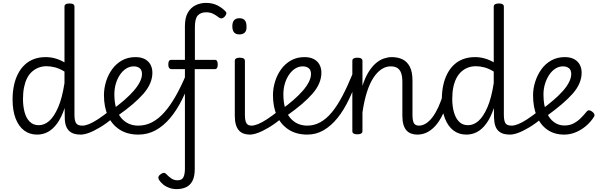

<svg xmlns="http://www.w3.org/2000/svg" viewBox="-20 -914 4170 1328"><path d="M237 17Q185 17 147 -11.5Q109 -40 88 -94.5Q67 -149 67 -226Q67 -278 76.5 -323Q86 -368 105 -404.5Q124 -441 151.5 -466.5Q179 -492 215 -505.5Q251 -519 296 -519Q330 -519 362 -510Q394 -501 426 -483V-868Q426 -879 434.5 -884.5Q443 -890 461 -890Q479 -890 487 -884.5Q495 -879 495 -868V-121Q495 -80 506 -62.5Q517 -45 549 -45Q557 -45 561.5 -35.5Q566 -26 565 -14Q564 -2 557 7.5Q550 17 536 17Q512 17 492.5 11Q473 5 458.5 -8.5Q444 -22 436 -44.5Q428 -67 428 -101L427 -167Q405 -101 375.5 -60.5Q346 -20 311.5 -1.5Q277 17 237 17ZM248 -48Q287 -48 320.5 -77.5Q354 -107 382 -171Q410 -235 426 -339V-419Q392 -440 361 -448Q330 -456 302 -456Q272 -456 246.5 -446Q221 -436 200.5 -417.5Q180 -399 166.5 -371.5Q153 -344 146 -308.5Q139 -273 139 -228Q139 -180 150 -138.5Q161 -97 185.5 -72.5Q210 -48 248 -48Z M538 17Q525 17 519 7.5Q513 -2 514 -14Q515 -26 524 -35.5Q533 -45 550 -45Q569 -45 595.5 -55.5Q622 -66 658 -89.5Q694 -113 742 -151Q751 -159 760.5 -155.5Q770 -152 775.5 -143Q781 -134 780.5 -123Q780 -112 770 -104Q715 -59 671.5 -33Q628 -7 595 5Q562 17 538 17Z M754 -154Q801 -188 839 -221Q877 -254 904.5 -285.5Q932 -317 947 -346.5Q962 -376 962 -402Q962 -430 946 -442.5Q930 -455 905 -455Q877 -455 852.5 -439.5Q828 -424 809.5 -396.5Q791 -369 781 -334.5Q771 -300 771 -262Q771 -207 783.5 -165.5Q796 -124 819 -97.5Q842 -71 871.5 -58Q901 -45 937 -45Q949 -45 955.5 -35.5Q962 -26 962 -14Q962 -2 956 7.5Q950 17 937 17Q861 17 807.5 -17.5Q754 -52 726.5 -113Q699 -174 699 -256Q699 -303 713.5 -350Q728 -397 755.5 -435Q783 -473 823.5 -496Q864 -519 918 -519Q955 -519 981 -505.5Q1007 -492 1020.5 -467.5Q1034 -443 1034 -411Q1034 -374 1018.5 -337.5Q1003 -301 972 -265.5Q941 -230 897.5 -193Q854 -156 799 -117Z M936 17Q928 17 923 7.5Q918 -2 918 -14Q918 -26 923 -35.5Q928 -45 936 -45Q988 -45 1033 -69Q1078 -93 1118 -138.5Q1158 -184 1195.5 -250Q1233 -316 1268 -400Q1272 -410 1282.5 -408.5Q1293 -407 1300.5 -399.5Q1308 -392 1305 -383Q1275 -297 1238.5 -224Q1202 -151 1156.5 -97Q1111 -43 1056.5 -13Q1002 17 936 17Z M1202 394Q1175 394 1151 385.5Q1127 377 1108.5 362Q1090 347 1079 328Q1073 317 1077 307Q1081 297 1094 289Q1106 281 1114.5 281.5Q1123 282 1132 292Q1147 308 1165.5 320.5Q1184 333 1208 333Q1238 333 1248.5 312Q1259 291 1259 253V-436H1166Q1156 -436 1150 -444Q1144 -452 1144 -468Q1144 -500 1164 -500H1259V-733Q1259 -792 1279.5 -827Q1300 -862 1333.5 -878Q1367 -894 1405 -894Q1450 -894 1484 -876.5Q1518 -859 1539 -836Q1548 -827 1545 -817.5Q1542 -808 1533 -798Q1523 -788 1513.5 -787Q1504 -786 1494 -793Q1474 -809 1453.5 -819Q1433 -829 1404 -829Q1370 -829 1349 -808Q1328 -787 1328 -726V-500H1467Q1486 -500 1486 -468Q1486 -436 1467 -436H1327V256Q1327 307 1311 337.5Q1295 368 1266.5 381Q1238 394 1202 394Z M1708 17Q1685 17 1665.5 10Q1646 3 1632.5 -12Q1619 -27 1611.5 -52Q1604 -77 1604 -114V-493Q1604 -504 1612.5 -509.5Q1621 -515 1638 -515Q1656 -515 1665 -509.5Q1674 -504 1674 -493V-121Q1674 -80 1684 -62.5Q1694 -45 1720 -45Q1732 -45 1738 -35.5Q1744 -26 1743 -14Q1742 -2 1733.5 7.5Q1725 17 1708 17ZM1636 -676Q1611 -676 1599 -690Q1587 -704 1587 -732Q1587 -760 1599 -774Q1611 -788 1636 -788Q1661 -788 1673 -774Q1685 -760 1685 -732Q1687 -704 1674 -690Q1661 -676 1636 -676Z M1707 17Q1694 17 1688 7.5Q1682 -2 1683 -14Q1684 -26 1693 -35.5Q1702 -45 1719 -45Q1738 -45 1764.5 -55.5Q1791 -66 1827 -89.5Q1863 -113 1911 -151Q1920 -159 1929.5 -155.5Q1939 -152 1944.5 -143Q1950 -134 1949.5 -123Q1949 -112 1939 -104Q1884 -59 1840.5 -33Q1797 -7 1764 5Q1731 17 1707 17Z M1923 -154Q1970 -188 2008 -221Q2046 -254 2073.5 -285.5Q2101 -317 2116 -346.5Q2131 -376 2131 -402Q2131 -430 2115 -442.5Q2099 -455 2074 -455Q2046 -455 2021.5 -439.5Q1997 -424 1978.5 -396.5Q1960 -369 1950 -334.5Q1940 -300 1940 -262Q1940 -207 1952.5 -165.5Q1965 -124 1988 -97.5Q2011 -71 2040.5 -58Q2070 -45 2106 -45Q2118 -45 2124.5 -35.5Q2131 -26 2131 -14Q2131 -2 2125 7.5Q2119 17 2106 17Q2030 17 1976.5 -17.5Q1923 -52 1895.5 -113Q1868 -174 1868 -256Q1868 -303 1882.5 -350Q1897 -397 1924.5 -435Q1952 -473 1992.5 -496Q2033 -519 2087 -519Q2124 -519 2150 -505.5Q2176 -492 2189.5 -467.5Q2203 -443 2203 -411Q2203 -374 2187.5 -337.5Q2172 -301 2141 -265.5Q2110 -230 2066.5 -193Q2023 -156 1968 -117Z M2105 17Q2096 17 2091 7.5Q2086 -2 2086 -14Q2086 -26 2091 -35.5Q2096 -45 2105 -45Q2153 -45 2195.5 -68.5Q2238 -92 2275.5 -137.5Q2313 -183 2348.5 -250.5Q2384 -318 2419 -404Q2424 -414 2435 -413.5Q2446 -413 2454.5 -405.5Q2463 -398 2459 -388Q2429 -301 2393.5 -226.5Q2358 -152 2314.5 -98Q2271 -44 2219 -13.5Q2167 17 2105 17Z M2866 17Q2844 17 2824.5 10Q2805 3 2791.5 -12Q2778 -27 2770.5 -52Q2763 -77 2763 -114V-348Q2763 -384 2755 -407.5Q2747 -431 2729.5 -443Q2712 -455 2681 -455Q2650 -455 2620 -436Q2590 -417 2564 -378Q2538 -339 2518.5 -279Q2499 -219 2487 -136V-7Q2487 4 2478 9.5Q2469 15 2451 15Q2434 15 2425.5 9.5Q2417 4 2417 -7V-493Q2417 -504 2425.5 -509.5Q2434 -515 2451 -515Q2469 -515 2478 -509.5Q2487 -504 2487 -493V-320Q2505 -377 2529 -415.5Q2553 -454 2580 -477Q2607 -500 2635.5 -509.5Q2664 -519 2689 -519Q2731 -519 2763 -504Q2795 -489 2814 -453.5Q2833 -418 2833 -357V-121Q2833 -80 2842.5 -62.5Q2852 -45 2879 -45Q2891 -45 2897 -35.5Q2903 -26 2902 -14Q2901 -2 2892 7.5Q2883 17 2866 17Z M2866 17Q2853 17 2847 7.5Q2841 -2 2842 -14Q2843 -26 2852 -35.5Q2861 -45 2878 -45Q2902 -45 2926 -60Q2950 -75 2971.5 -103.5Q2993 -132 3012.5 -174.5Q3032 -217 3048 -272Q3052 -285 3062.5 -287Q3073 -289 3082 -283.5Q3091 -278 3088 -265Q3076 -203 3055 -151Q3034 -99 3006 -61.5Q2978 -24 2943 -3.5Q2908 17 2866 17Z M3206 17Q3154 17 3116.5 -11.5Q3079 -40 3057.5 -94.5Q3036 -149 3036 -226Q3036 -278 3045.5 -323Q3055 -368 3074 -404.5Q3093 -441 3120.5 -466.5Q3148 -492 3184.5 -505.5Q3221 -519 3266 -519Q3299 -519 3331.5 -510Q3364 -501 3395 -483V-868Q3395 -879 3404 -884.5Q3413 -890 3431 -890Q3448 -890 3456.5 -884.5Q3465 -879 3465 -868V-121Q3465 -80 3475.5 -62.5Q3486 -45 3519 -45Q3527 -45 3531.5 -35.5Q3536 -26 3535 -14Q3534 -2 3526.5 7.5Q3519 17 3506 17Q3481 17 3461.5 11Q3442 5 3427.5 -8.5Q3413 -22 3405.5 -44.5Q3398 -67 3397 -101L3396 -167Q3374 -101 3344.5 -60.5Q3315 -20 3280.5 -1.5Q3246 17 3206 17ZM3217 -48Q3256 -48 3289.5 -77.5Q3323 -107 3351 -171Q3379 -235 3395 -339V-419Q3361 -440 3330 -448Q3299 -456 3272 -456Q3241 -456 3215.5 -446Q3190 -436 3170 -417.5Q3150 -399 3136 -371.5Q3122 -344 3115 -308.5Q3108 -273 3108 -228Q3108 -180 3119.5 -138.5Q3131 -97 3155 -72.5Q3179 -48 3217 -48Z M3507 17Q3494 17 3488 7.5Q3482 -2 3483 -14Q3484 -26 3493 -35.5Q3502 -45 3519 -45Q3538 -45 3564.5 -55.5Q3591 -66 3627 -89.5Q3663 -113 3711 -151Q3720 -159 3729.5 -155.5Q3739 -152 3744.5 -143Q3750 -134 3749.5 -123Q3749 -112 3739 -104Q3684 -59 3640.5 -33Q3597 -7 3564 5Q3531 17 3507 17Z M3882 17Q3814 17 3765.5 -17Q3717 -51 3692 -112.5Q3667 -174 3667 -255Q3667 -302 3682 -349Q3697 -396 3724.5 -434.5Q3752 -473 3793 -496Q3834 -519 3887 -519Q3924 -519 3950 -505.5Q3976 -492 3989.5 -467.5Q4003 -443 4003 -411Q4003 -374 3987.5 -337.5Q3972 -301 3940.5 -265.5Q3909 -230 3865.5 -193Q3822 -156 3767 -116L3722 -153Q3769 -188 3807.5 -221Q3846 -254 3873.5 -285Q3901 -316 3916 -346Q3931 -376 3931 -402Q3931 -430 3915 -442.5Q3899 -455 3874 -455Q3846 -455 3821.5 -439.5Q3797 -424 3778.5 -396Q3760 -368 3749.5 -333.5Q3739 -299 3739 -261Q3739 -188 3759 -140.5Q3779 -93 3811.5 -69.5Q3844 -46 3883 -46Q3920 -46 3947.5 -60.5Q3975 -75 3997 -97Q4019 -119 4036 -140Q4045 -152 4055.5 -151Q4066 -150 4077 -141Q4088 -133 4091 -123.5Q4094 -114 4087 -104Q4064 -68 4030.5 -40.5Q3997 -13 3959.5 2Q3922 17 3882 17Z"/></svg>

Font: Playwrite GB S Light
Style: Regular
Weight: 300
Designer: Veronika Burian, José Scaglione
Foundry: TypeTogether
Version: Version 1.002